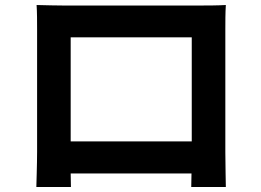

<svg xmlns="http://www.w3.org/2000/svg" viewBox="-20 -729 1040 766"><path d="M126 -709C128 -681 128 -640 128 -612C128 -554 128 -183 128 -123C128 -75 125 12 125 17H263L262 -37H744L743 17H881C881 13 879 -83 879 -122C879 -182 879 -551 879 -612C879 -642 879 -679 881 -709C845 -707 807 -707 782 -707C710 -707 304 -707 232 -707C205 -707 167 -708 126 -709ZM262 -165V-580H745V-165Z"/></svg>

Font: Noto Sans TC
Style: Bold
Weight: 700
Designer: Ryoko NISHIZUKA 西塚涼子 (kana, bopomofo & ideographs); Paul D. Hunt (Latin, Greek & Cyrillic); Sandoll Communications 산돌커뮤니
Foundry: Adobe
Version: Version 2.004;hotconv 1.0.118;makeotfexe 2.5.65603